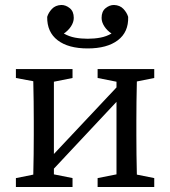

<svg xmlns="http://www.w3.org/2000/svg" viewBox="-20 -753 685 773"><path d="M373 -439V-475H601V-439L531 -425Q530 -388 529.5 -343.5Q529 -299 529 -265V-210Q529 -176 529.5 -131.5Q530 -87 531 -50L601 -36V0H373V-36L449 -51V-343L197 -74V-51L272 -36V0H44V-36L114 -50Q115 -87 115.5 -131.5Q116 -176 116 -210V-265Q116 -299 115.5 -344Q115 -389 114 -426L44 -439V-475H272V-439L197 -424V-133L449 -401V-424ZM333 -558Q255 -558 212 -591Q169 -624 170 -685Q175 -702 189 -717Q203 -732 227 -733Q245 -733 261 -720Q277 -707 277 -681Q277 -664 266 -647Q255 -630 237 -618Q258 -606 282 -601.5Q306 -597 333 -597Q360 -597 384 -601.5Q408 -606 429 -618Q411 -630 400 -647Q389 -664 389 -681Q389 -707 405 -720Q421 -733 439 -733Q463 -732 477 -717Q491 -702 496 -685Q498 -624 454.5 -591Q411 -558 333 -558Z"/></svg>

Font: Source Serif Pro
Style: Regular
Weight: 400
Designer: Frank Grießhammer
Foundry: Adobe Systems Incorporated
Version: Version 3.001;hotconv 1.0.111;makeotfexe 2.5.65597